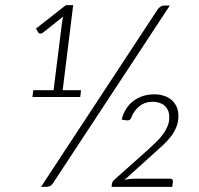

<svg xmlns="http://www.w3.org/2000/svg" viewBox="-20 -729 778 749"><path d="M187.5 -15.5Q181.5 -6 174.5 -3Q167.5 0 159 0H140L593.5 -690Q604.5 -707.5 622.5 -707.5H642.5ZM582 -361Q602 -361 619.2 -355.5Q636.5 -350 649.2 -339Q662 -328 669 -312.2Q676 -296.5 676 -275.5Q676 -253 668.2 -234Q660.5 -215 647.8 -198Q635 -181 618.2 -165.2Q601.5 -149.5 583 -133L465.5 -27Q475 -29.5 485 -30.8Q495 -32 504.5 -32H643.5Q654.5 -32 654.5 -22.5Q654.5 -22 654.5 -21Q654.5 -20 654 -16L652 0H415.5L416.5 -12Q417.5 -15.5 419.2 -19.5Q421 -23.5 425 -27L558 -145.5Q575 -161 590.2 -175.8Q605.5 -190.5 616.5 -206Q627.5 -221.5 634 -237.5Q640.5 -253.5 640.5 -271.5Q640.5 -287 635.5 -298.2Q630.5 -309.5 621.8 -317Q613 -324.5 601.2 -328.2Q589.5 -332 576.5 -332Q545.5 -332 523.5 -314.5Q501.5 -297 491.5 -268.5Q488 -259.5 477.5 -259.5Q476.5 -259.5 473.5 -259.5Q470.5 -259.5 466.5 -260.5L454.5 -262.5Q467 -310.5 501.2 -335.8Q535.5 -361 582 -361ZM110 -377H189L222.5 -646L226.5 -664.5L152 -605Q146 -600 143 -599Q140 -598 138 -598Q132 -598 129.5 -602L120.5 -617.5L237 -709H265.5L224.5 -377H296L293 -350.5H106.5Z"/></svg>

Font: Lato Light
Style: Italic
Weight: 300
Italic angle: -7°
Designer: Lukasz Dziedzic
Foundry: Lukasz Dziedzic
Version: Version 1.104; Western+Polish opensource